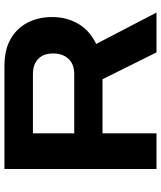

<svg xmlns="http://www.w3.org/2000/svg" viewBox="50 -778 727 868"><g transform="rotate(-90 414.0 -343.5)"><path d="M84.4 0V-687.4H549.7Q625.1 -687.4 673.8 -658.6Q722.6 -629.7 747 -581.2Q771.5 -532.6 771.5 -471.3Q771.5 -406.4 741 -353.9Q710.5 -301.4 649.8 -272.7L791.8 0H611.6L490.3 -244.1H245.6V0ZM245.6 -371.9H513.9Q558.1 -371.9 582.5 -397.8Q606.8 -423.8 606.8 -467.7Q606.8 -496.6 596 -516.7Q585.1 -536.7 564.4 -547.7Q543.6 -558.7 513.9 -558.7H245.6Z"/></g></svg>

Font: Archivo SemiBold SemiExpanded
Style: Regular
Weight: 600
Width: 6
Version: Version 2.001